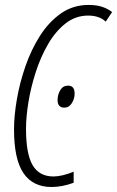

<svg xmlns="http://www.w3.org/2000/svg" viewBox="-20 -745 473 775"><path d="M188 9.8Q112.8 9.8 74.7 -46.1Q36.6 -102.1 36.6 -222.7Q36.6 -277.3 48.1 -344.2Q59.6 -411.1 82.8 -478Q106 -544.9 141.8 -601.1Q177.7 -657.2 226.6 -691.2Q275.4 -725.1 337.9 -725.1Q369.1 -725.1 392.1 -717.5Q415 -710 432.6 -696.3L406.7 -657.7Q380.9 -682.1 335.9 -682.1Q285.2 -682.1 244.6 -650.4Q204.1 -618.7 174.1 -566.9Q144 -515.1 124.3 -453.9Q104.5 -392.6 94.7 -332.5Q85 -272.5 85 -225.1Q85 -123.5 111.8 -78.1Q138.7 -32.7 195.8 -32.7Q229.5 -32.7 277.3 -51.8V-7.3Q231 9.8 188 9.8ZM239.7 -310.5Q212.4 -310.5 212.4 -341.3Q212.4 -362.3 223.1 -380.9Q233.9 -399.4 254.9 -399.4Q281.2 -399.4 281.2 -367.2Q281.2 -346.7 270 -328.6Q258.8 -310.5 239.7 -310.5Z"/></svg>

Font: Open Sans Condensed Light
Style: Italic
Weight: 300
Width: 3
Italic angle: -12°
Designer: Monotype Design Team
Foundry: Monotype Imaging Inc.
Version: Version 3.000; ttfautohint (v1.8.4)